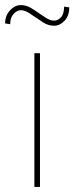

<svg xmlns="http://www.w3.org/2000/svg" viewBox="-65 -734 292 754"><path d="M70 0V-525H92V0ZM148 -633Q125 -633 106 -645Q87 -657 70 -669Q46 -686 35.5 -690Q25 -694 17 -694Q2 -694 -11.5 -679.5Q-25 -665 -25 -639L-45 -642Q-45 -672 -26 -693Q-7 -714 17 -714Q38 -714 57 -702.5Q76 -691 94 -678Q101 -673 117 -663Q133 -653 147 -653Q162 -653 174 -665.5Q186 -678 187 -708L207 -705Q207 -672 188.5 -652.5Q170 -633 148 -633Z"/></svg>

Font: Lexend Thin
Style: Regular
Weight: 100
Designer: Bonnie Shaver-Troup, Thomas Jockin
Foundry: Lexend
Version: Version 1.007; ttfautohint (v1.8.3)